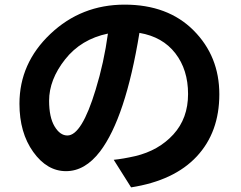

<svg xmlns="http://www.w3.org/2000/svg" viewBox="-20 -762 1040 829"><path d="M546 47 471 -72Q511 -76 564 -88Q665 -112 728.5 -181.5Q792 -251 792 -356Q792 -461 737 -532Q682 -603 582 -620Q522 -253 412 -108Q347 -23 265 -23Q183 -23 123.5 -106Q64 -189 64 -314Q64 -489 197.5 -615.5Q331 -742 518 -742Q705 -742 816 -630.5Q927 -519 927 -355Q927 -191 829.5 -86.5Q732 18 546 47ZM192 -327Q192 -256 215.5 -216.5Q239 -177 271 -177Q333 -177 393 -375Q429 -492 446 -617Q330 -593 261 -505.5Q192 -418 192 -327Z"/></svg>

Font: Swei Fan Sans CJK TC
Style: Bold
Weight: 700
Version: Version 2.130